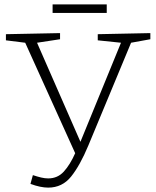

<svg xmlns="http://www.w3.org/2000/svg" viewBox="-20 -846 710 876"><path d="M119 -7 130 -47Q151 -40 168 -36Q185 -32 200 -32Q243 -32 271.5 -63.5Q300 -95 323 -147L95 -651L7 -662V-690L254 -695V-667L149 -651L347 -199L532 -651L426 -662V-690L666 -695V-667L578 -651L383 -182Q345 -91 304.5 -40.5Q264 10 200 10Q165 10 119 -7ZM467 -826V-787H220V-826Z"/></svg>

Font: Bitter Light
Style: Regular
Weight: 300
Designer: Sol Matas, and Bitter project Authors
Foundry: Sol Matas
Version: Version 2.001